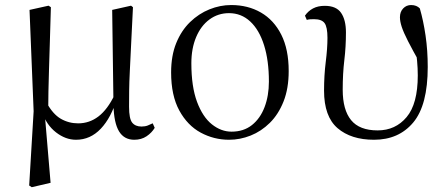

<svg xmlns="http://www.w3.org/2000/svg" viewBox="-20 -551 1808 777"><path d="M98.1 199.8 116.1 -100.8 99.5 -510.9 176.5 -528 185.9 -521.8Q183.7 -440.4 181.7 -378.9Q179.7 -317.5 178.3 -269.3Q176.9 -221.2 176 -181.2Q175.1 -141.2 175.1 -101.7L161.7 -82.8L184.7 188.8L108.5 206.6ZM523.5 14.6Q482.5 14.6 461.8 -19.3Q441.1 -53.3 439.2 -125.3V-128.5L434 -510.9L510.3 -528L518.1 -521.8Q513.7 -435.6 510.7 -372.5Q507.7 -309.5 505.4 -263.6Q503.1 -217.8 502.7 -183.5Q502.3 -149.2 502.3 -119.2Q502.3 -70.5 515 -54.7Q527.7 -38.9 552.7 -38.9Q567.1 -38.9 577.8 -43.1Q588.4 -47.3 598 -52L606.1 -33.6Q594.2 -13.7 573.1 0.5Q552 14.6 523.5 14.6ZM287.6 14.6Q245.3 14.6 206.7 -15.3Q168.1 -45.3 150.7 -96.8H148.5L167.8 -136.8Q193.6 -89.2 225.8 -70.5Q258.1 -51.8 296.3 -51.8Q341.9 -51.8 378.6 -79.9Q415.3 -108 444 -167.6L456.6 -155.4H454.2Q430.3 -74.8 387.9 -30.1Q345.5 14.6 287.6 14.6Z M907.1 14.6Q845.7 14.6 792.2 -14.3Q738.7 -43.3 705.6 -103.8Q672.5 -164.4 672.5 -258Q672.5 -325.8 693.2 -376.7Q713.9 -427.5 749.1 -461.6Q784.4 -495.8 827.7 -513.2Q870.9 -530.6 915.5 -530.6Q983.5 -530.6 1035.9 -500.3Q1088.4 -470 1118.4 -410.5Q1148.3 -351.1 1148.3 -263.4Q1148.3 -193 1127.6 -140.7Q1106.9 -88.3 1072.1 -53.9Q1037.2 -19.4 994.3 -2.4Q951.5 14.6 907.1 14.6ZM917 -18.2Q966 -18.2 999.6 -44.9Q1033.2 -71.6 1050.7 -117.6Q1068.2 -163.6 1068.2 -220.9Q1068.2 -306 1048.6 -368.1Q1029.1 -430.2 992.7 -464Q956.4 -497.8 906.8 -497.8Q862.4 -497.8 827.7 -472.2Q793 -446.7 773.7 -400.7Q754.4 -354.8 754.4 -294.9Q754.4 -200.6 777.3 -139Q800.3 -77.4 837.6 -47.8Q874.9 -18.2 917 -18.2Z M1493.7 14.6Q1400.7 14.6 1346 -32.4Q1291.4 -79.5 1291.4 -184.1Q1291.4 -246.2 1298.3 -300.9Q1305.2 -355.5 1305.2 -397.8Q1305.2 -441.2 1293.6 -457.3Q1282 -473.4 1250.6 -473.4Q1242.8 -473.4 1235.2 -472.9Q1227.6 -472.4 1221.6 -470.4L1214.1 -487.6Q1227.2 -506.6 1247 -517Q1266.8 -527.4 1294.2 -527.4Q1340.9 -527.4 1360.4 -498.9Q1380 -470.5 1380 -419.5Q1380 -361.4 1373.4 -307.2Q1366.9 -252.9 1366.9 -187.9Q1366.9 -106.5 1400.8 -64.9Q1434.8 -23.3 1508.2 -23.3Q1580.4 -23.3 1625.5 -77.1Q1670.7 -130.8 1670.7 -245.9Q1670.7 -274.7 1667.9 -304.8Q1665.1 -334.9 1659.9 -369.8L1676.1 -367.5L1680.3 -293.8Q1649.2 -349.2 1631.2 -384.4Q1613.2 -419.7 1605.8 -442.1Q1598.5 -464.5 1598.5 -481.2Q1598.5 -503 1611.5 -516.8Q1624.6 -530.6 1643.6 -530.6Q1655.2 -530.6 1664.1 -527Q1672.9 -523.4 1679 -516.9Q1693.4 -467.3 1702.2 -407Q1711 -346.7 1711 -280.1Q1711 -125.4 1652.4 -55.4Q1593.8 14.6 1493.7 14.6Z"/></svg>

Font: Source Han Serif JP VF
Style: Regular
Weight: 250
Designer: Ryoko NISHIZUKA 西塚涼子 (kana & ideographs); Frank Grießhammer (Latin, Greek & Cyrillic); Wenlong ZHANG 张文龙 (bopomofo); San
Foundry: Adobe
Version: Version 2.001;hotconv 1.1.0;makeotfexe 2.6.0